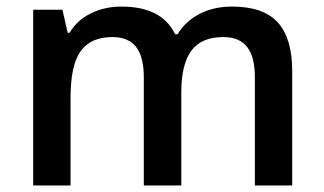

<svg xmlns="http://www.w3.org/2000/svg" viewBox="-20 -570 996 590"><path d="M537.1 0H421.9V-333Q421.9 -395 398.4 -425.5Q375 -456.1 325.2 -456.1Q258.8 -456.1 227.8 -412.8Q196.8 -369.6 196.8 -269V0H82V-540H171.9L188 -469.2H193.8Q216.3 -507.8 259 -528.8Q301.8 -549.8 353 -549.8Q477.5 -549.8 518.1 -464.8H525.9Q549.8 -504.9 593.3 -527.3Q636.7 -549.8 692.9 -549.8Q789.6 -549.8 833.7 -501Q877.9 -452.1 877.9 -352.1V0H763.2V-333Q763.2 -395 739.5 -425.5Q715.8 -456.1 666 -456.1Q599.1 -456.1 568.1 -414.3Q537.1 -372.6 537.1 -286.1Z"/></svg>

Font: f0_46533          
Style: Regular
Weight: 600
Foundry: Ascender Corporation
Version: Version 1.10